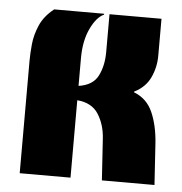

<svg xmlns="http://www.w3.org/2000/svg" viewBox="-45 -597 605 640"><g transform="rotate(5 257.5 -277.0)"><path d="M44 0V-376Q44 -400 47 -431.5Q50 -463 64 -495.5Q78 -528 111 -554H278V-551Q253 -540 233.5 -499Q214 -458 214 -400V-307Q262 -314 279 -348Q296 -382 296 -427V-554H470V-430Q470 -392 454 -357.5Q438 -323 400 -304V-302Q444 -285 463 -241.5Q482 -198 486 -139L495 0H319L310 -139Q307 -186 285 -220.5Q263 -255 214 -259V0Z"/></g></svg>

Font: Tac One
Style: Regular
Weight: 400
Designer: Oluseyi Olusanya, David Udoh, Eyiyemi Adegbite, Mirko Velimirović
Version: Version 1.003; ttfautohint (v1.8.4.7-5d5b)